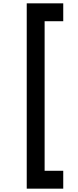

<svg xmlns="http://www.w3.org/2000/svg" viewBox="-20 -917 464 1149"><path d="M140 212V-897H358.5V-790H247V105H358.5V212Z"/></svg>

Font: Vela Sans Bd
Style: Bold
Weight: 700
Designer: Principal design: Mikhail Sharanda - project Manrope.
Design modification: Ravid Balaliev
Foundry: Mikhail Sharanda
Version: Version 1.001